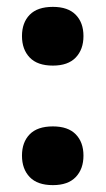

<svg xmlns="http://www.w3.org/2000/svg" viewBox="-20 -529 309 559"><path d="M134 10Q89 10 66.5 -13.5Q44 -37 44 -76Q44 -115 66.5 -138Q89 -161 134 -161Q178 -161 200.5 -138Q223 -115 223 -76Q223 -37 200.5 -13.5Q178 10 134 10ZM134 -338Q89 -338 66.5 -361.5Q44 -385 44 -424Q44 -463 66.5 -486Q89 -509 134 -509Q178 -509 200.5 -486Q223 -463 223 -424Q223 -385 200.5 -361.5Q178 -338 134 -338Z"/></svg>

Font: Cazoo Sans SemiBold
Style: Regular
Weight: 600
Designer: Jonathan Barnbrook, Julián Moncada
Foundry: Barnbrook Fonts
Version: Version 2.000;Glyphs 3.2.3 (3260)